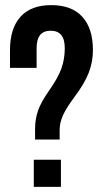

<svg xmlns="http://www.w3.org/2000/svg" viewBox="-20 -730 403 750"><path d="M117 -227Q117 -264 128.5 -297.5Q140 -331 171 -375Q207 -426 220 -463Q233 -500 233 -541Q233 -577 219 -593.5Q205 -610 178 -610Q151 -610 137 -593.5Q123 -577 123 -541V-465H19V-534Q19 -619 60 -664.5Q101 -710 180 -710Q260 -710 301.5 -664.5Q343 -619 343 -534Q343 -488 326.5 -445.5Q310 -403 270 -350Q238 -307 225.5 -278.5Q213 -250 213 -223V-185H117ZM112 -106H218V0H112Z"/></svg>

Font: kids-team
Style: team
Weight: 400
Designer: Ryoichi Tsunekawa, Thomas Gollenia, Laura Emeder
Foundry: Ryoichi Tsunekawa, Thomas Gollenia, Laura Emeder
Version: Version 2.000